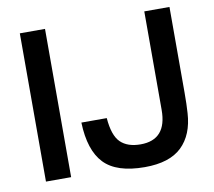

<svg xmlns="http://www.w3.org/2000/svg" viewBox="-81 -823 1036 931"><g transform="rotate(-10 437.0 -358.0)"><path d="M198.2 -730V0H74.2V-730ZM293 -252H418Q424.8 -165.5 459.2 -131.8Q493.7 -98.1 558.1 -98.1Q687 -98.1 687 -245.1V-730H811V-308.1Q811 -250 808.1 -208Q801.8 -102.1 741.5 -43.9Q681.2 14.2 559.1 14.2Q420.4 14.2 358.9 -50.3Q297.4 -114.7 293 -252Z"/></g></svg>

Font: Nacelle SemiBold
Style: Regular
Weight: 600
Designer: Sora Sagano
Foundry: Sora Sagano
Version: Version 1.000;FEAKit 1.0